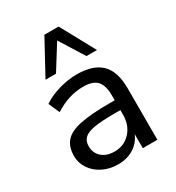

<svg xmlns="http://www.w3.org/2000/svg" viewBox="-182 -863 898 982"><g transform="rotate(-30 266.5 -372.5)"><path d="M228 9Q178 9 138 -11Q98 -31 75 -65Q52 -99 52 -141Q52 -194 79 -225.5Q106 -257 170 -270.5Q234 -284 342 -284H375V-313Q375 -372 350.5 -398.5Q326 -425 270 -425Q228 -425 186 -412.5Q144 -400 101 -372L72 -437Q110 -464 165.5 -480Q221 -496 272 -496Q369 -496 416 -449.5Q463 -403 463 -304V0H377V-83Q359 -40 320 -15.5Q281 9 228 9ZM245 -57Q301 -57 338 -97Q375 -137 375 -198V-226H344Q266 -226 222.5 -219Q179 -212 160.5 -194.5Q142 -177 142 -146Q142 -107 169.5 -82Q197 -57 245 -57ZM121 -552 231 -754H315L425 -552H363L273 -696L183 -552Z"/></g></svg>

Font: Nunito Sans Medium
Style: Regular
Weight: 500
Designer: Vernon Adams
Foundry: Vernon Adams
Version: Version 3.101; ttfautohint (v1.8.4.7-5d5b);gftools[0.9.27]